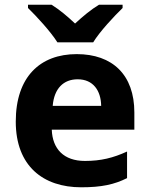

<svg xmlns="http://www.w3.org/2000/svg" viewBox="-20 -786 637 816"><path d="M224 -606H376C404 -652 465 -717 501 -752V-766H401C366 -745 334 -718 299 -686C265 -718 234 -744 199 -766H99V-752C136 -716 195 -652 224 -606ZM306 -556C151 -556 47 -460 47 -269C47 -80 164 10 325 10C412 10 466 -2 520 -29V-142C461 -115 409 -102 341 -102C251 -102 203 -153 200 -235H551V-308C551 -468 458 -556 306 -556ZM310 -449C376 -449 409 -401 410 -336H204C210 -410 250 -449 310 -449Z"/></svg>

Font: Noto Sans Lao UI
Style: Bold
Weight: 700
Designer: Monotype Design Team
Foundry: Monotype Imaging Inc.
Version: Version 2.000